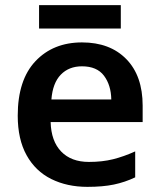

<svg xmlns="http://www.w3.org/2000/svg" viewBox="-20 -717 621 747"><path d="M299 -552Q408 -552 471.5 -487Q535 -422 535 -306V-242H177Q179 -168 218 -127.5Q257 -87 326 -87Q378 -87 420 -97.5Q462 -108 506 -128V-27Q466 -8 423 1Q380 10 320 10Q241 10 179.5 -20.5Q118 -51 83.5 -113Q49 -175 49 -267Q49 -406 118 -479Q187 -552 299 -552ZM299 -459Q248 -459 216.5 -426.5Q185 -394 180 -330H413Q412 -386 384.5 -422.5Q357 -459 299 -459ZM450 -697V-606H132V-697Z"/></svg>

Font: Noto Sans Gujarati SemiBold
Style: Regular
Weight: 600
Designer: Jelle Bosma - Monotype Design Team, Universal Thirst
Foundry: Monotype Imaging Inc.
Version: Version 2.106; ttfautohint (v1.8.4.7-5d5b)